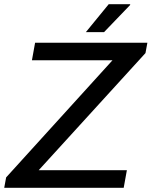

<svg xmlns="http://www.w3.org/2000/svg" viewBox="-57 -888 717 908"><path d="M-37 0 -28 -49 475 -603H94L109 -686H640L631 -637L126 -83H543L528 0ZM349 -736 457 -868H558L559 -865L435 -736Z"/></svg>

Font: Archivo VF Beta
Style: Italic
Weight: 400
Italic angle: -10°
Designer: Hector Gatti
Foundry: Omnibus-Type
Version: Version 1.002